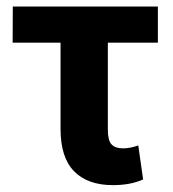

<svg xmlns="http://www.w3.org/2000/svg" viewBox="-20 -548 522 579"><path d="M320.8 10.3Q244.1 10.3 203.4 -31.5Q162.6 -73.2 162.6 -158.7V-419.4H18.1L18.6 -528.3H456.1V-419.4H305.2V-156.7Q305.2 -125 316.2 -112.8Q327.1 -100.6 351.6 -100.6Q372.1 -100.6 397 -109.4L411.6 -6.8Q390.6 2.4 368.2 6.3Q345.7 10.3 320.8 10.3Z"/></svg>

Font: Roboto Slab
Style: Bold
Weight: 700
Designer: Google
Version: Version 2.000; ttfautohint (v1.8.1.43-b0c9)